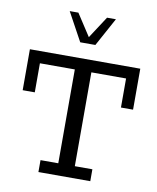

<svg xmlns="http://www.w3.org/2000/svg" viewBox="-88 -868 767 937"><g transform="rotate(10 295.5 -400.0)"><path d="M167 0V-59H255V-524H82V-380H22V-583H569V-380H509V-524H337V-59H424V0ZM258 -659 181 -800H224L295 -691L366 -800H410L333 -659Z"/></g></svg>

Font: Rokkitt SemiBold
Style: Regular
Weight: 400
Version: Version 3.103